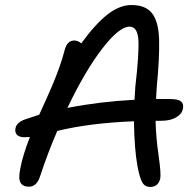

<svg xmlns="http://www.w3.org/2000/svg" viewBox="-20 -761 766 758"><path d="M77.1 -219.2Q56.2 -219.2 47.1 -228.8Q38.1 -238.3 41 -253.9Q45.4 -279.3 83 -291Q126 -305.7 134.8 -308.1Q137.2 -313.5 148.9 -339.1Q160.6 -364.7 163.8 -372.1Q167 -379.4 177 -402.1Q187 -424.8 191.2 -435.1Q195.3 -445.3 203.1 -465.3Q210.9 -485.4 215.6 -498.8Q220.2 -512.2 225.6 -529.3Q231 -546.4 234.9 -562Q244.6 -601.1 272.9 -601.1Q288.1 -601.1 300.8 -589.8Q357.4 -667.5 405 -704.3Q452.6 -741.2 499 -741.2Q555.7 -741.2 581.1 -707.5Q606.4 -673.8 608.2 -602.8Q609.9 -531.7 599.1 -420.9Q599.1 -417.5 597.7 -398.4Q596.2 -379.4 596.2 -370.1H648.9Q683.1 -370.1 694.6 -360.6Q706.1 -351.1 702.1 -331.1Q697.8 -310.5 675 -297.4Q652.3 -284.2 617.2 -284.2H594.2Q595.7 -219.2 606 -147.9Q616.2 -76.7 612.8 -57.1Q605 -22.9 573.2 -22.9Q552.2 -22.9 542 -40.5Q531.7 -58.1 522.9 -104Q510.3 -173.3 508.8 -282.2Q334.5 -275.4 206.1 -244.1Q168.9 -158.2 138.2 -64.9Q125 -23.9 94.2 -23.9Q69.8 -23.9 60.8 -40.3Q51.8 -56.6 60.1 -95.2Q69.8 -148.4 98.1 -220.2Q94.7 -220.2 87.6 -219.7Q80.6 -219.2 77.1 -219.2ZM491.2 -655.8Q450.7 -655.8 383.5 -568.8Q316.4 -481.9 246.1 -335Q374 -359.9 511.2 -367.2Q511.7 -376 512.7 -392.8Q513.7 -409.7 514.2 -418Q529.3 -548.3 526.4 -602.1Q523.4 -655.8 491.2 -655.8Z"/></svg>

Font: Shantell Sans Bouncy
Style: Italic
Weight: 400
Italic angle: -11.31°
Designer: Stephen Nixon, Anya Danilova, Shantell Martin
Foundry: Arrow Type
Version: Version 1.006;[9816181b4]